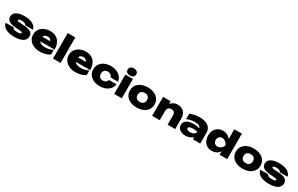

<svg xmlns="http://www.w3.org/2000/svg" viewBox="326 -2923 7811 5026"><g transform="rotate(30 4231.5 -410.0)"><path d="M739 -191C739 -297 673 -357 466 -370L336 -379C278 -383 262 -392 262 -414C262 -437 295 -451 363 -451C443 -451 483 -424 494 -390H727C712 -510 570 -590 373 -590C172 -590 38 -526 38 -393C38 -289 110 -226 321 -212L418 -205C488 -200 516 -191 516 -168C516 -143 478 -130 405 -130C318 -130 269 -152 256 -193H23C29 -66 175 17 393 17C605 17 739 -53 739 -191Z M1162 17C1283 17 1383 -13 1465 -66V-208C1398 -170 1314 -149 1231 -149C1138 -149 1076 -175 1046 -224H1480C1480 -448 1356 -590 1148 -590C946 -590 794 -470 794 -289C794 -105 951 17 1162 17ZM1156 -432C1213 -432 1252 -405 1271 -355H1034C1050 -402 1093 -432 1156 -432Z M1561 0H1790V-770H1561Z M2238 17C2359 17 2459 -13 2541 -66V-208C2474 -170 2390 -149 2307 -149C2214 -149 2152 -175 2122 -224H2556C2556 -448 2432 -590 2224 -590C2022 -590 1870 -470 1870 -289C1870 -105 2027 17 2238 17ZM2232 -432C2289 -432 2328 -405 2347 -355H2110C2126 -402 2169 -432 2232 -432Z M3110 -247C3096 -189 3045 -151 2976 -151C2895 -151 2844 -198 2844 -286C2844 -374 2895 -422 2976 -422C3045 -422 3096 -389 3110 -326H3337C3321 -485 3171 -590 2976 -590C2760 -590 2612 -466 2612 -286C2612 -106 2760 17 2976 17C3172 17 3321 -89 3337 -247Z M3411 0H3640V-584H3411ZM3526 -622C3605 -622 3657 -663 3657 -729C3657 -796 3605 -837 3526 -837C3447 -837 3396 -796 3396 -729C3396 -663 3447 -622 3526 -622Z M4093 17C4317 17 4466 -104 4466 -286C4466 -469 4317 -590 4093 -590C3870 -590 3720 -469 3720 -286C3720 -104 3870 17 4093 17ZM4093 -151C4004 -151 3952 -201 3952 -286C3952 -372 4004 -422 4093 -422C4183 -422 4235 -372 4235 -286C4235 -201 4183 -151 4093 -151Z M4991 -590C4911 -590 4838 -556 4787 -489V-573H4558V0H4787V-274C4787 -356 4834 -405 4911 -405C4983 -405 5024 -364 5024 -289V0H5254V-322C5254 -485 5158 -590 4991 -590Z M5790 0H6011V-331C6011 -523 5835 -590 5667 -590C5561 -590 5466 -572 5370 -531V-367C5442 -401 5528 -419 5610 -419C5726 -419 5780 -389 5788 -331C5783 -334 5777 -336 5770 -338C5734 -352 5684 -359 5620 -359C5604 -359 5587 -359 5569 -358C5430 -351 5324 -288 5324 -171C5324 -54 5429 17 5569 17C5664 17 5740 -21 5790 -66ZM5789 -229C5789 -156 5700 -123 5631 -123C5566 -123 5522 -148 5522 -185C5522 -242 5629 -245 5667 -245C5715 -245 5766 -240 5789 -229Z M6826 -770H6597V-475C6543 -548 6462 -590 6365 -590C6197 -590 6083 -469 6083 -286C6083 -104 6197 17 6365 17C6463 17 6543 -26 6597 -100V0H6826ZM6314 -286C6314 -362 6365 -417 6437 -417C6511 -417 6582 -362 6606 -286C6582 -211 6511 -156 6437 -156C6365 -156 6314 -211 6314 -286Z M7295 17C7519 17 7668 -104 7668 -286C7668 -469 7519 -590 7295 -590C7072 -590 6922 -469 6922 -286C6922 -104 7072 17 7295 17ZM7295 -151C7206 -151 7154 -201 7154 -286C7154 -372 7206 -422 7295 -422C7385 -422 7437 -372 7437 -286C7437 -201 7385 -151 7295 -151Z M8435 -191C8435 -297 8369 -357 8162 -370L8032 -379C7974 -383 7958 -392 7958 -414C7958 -437 7991 -451 8059 -451C8139 -451 8179 -424 8190 -390H8423C8408 -510 8266 -590 8069 -590C7868 -590 7734 -526 7734 -393C7734 -289 7806 -226 8017 -212L8114 -205C8184 -200 8212 -191 8212 -168C8212 -143 8174 -130 8101 -130C8014 -130 7965 -152 7952 -193H7719C7725 -66 7871 17 8089 17C8301 17 8435 -53 8435 -191Z"/></g></svg>

Font: Bounded ExtBd
Style: Regular
Weight: 800
Designer: Vlad Churkin
Version: Version 3.0